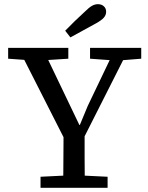

<svg xmlns="http://www.w3.org/2000/svg" viewBox="-20 -899 707 919"><path d="M174 0V-53L318 -60H350L495 -53V0ZM282 0Q283 -36 283 -72Q283 -108 283.5 -145Q284 -182 284 -221Q284 -260 284 -301H385Q385 -260 385 -221.5Q385 -183 385 -145.5Q385 -108 385.5 -72Q386 -36 386 0ZM299 -213 67 -670H183L367 -286H356L400 -392L533 -670H599L368 -213ZM19 -618V-670H307V-618L182 -610H131ZM411 -618V-670H656V-618L556 -610H522ZM292 -752Q315 -776 339 -799Q363 -822 387 -844Q406 -863 420 -871Q434 -879 449 -879Q466 -879 477 -869Q488 -859 488 -843Q488 -827 477 -814.5Q466 -802 441 -788Q410 -771 379 -754Q348 -737 317 -720Z"/></svg>

Font: Source Serif 4
Style: Regular
Weight: 400
Designer: Frank Grießhammer
Foundry: Adobe Systems Incorporated
Version: Version 4.004;hotconv 1.0.116;makeotfexe 2.5.65601